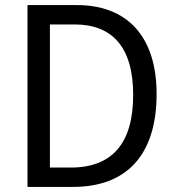

<svg xmlns="http://www.w3.org/2000/svg" viewBox="-20 -734 692 754"><path d="M595 -365C595 -593 477 -714 283 -714H88V0H267C476 0 595 -124 595 -365ZM503 -361C503 -173 422 -76 258 -76H176V-638H273C421 -638 503 -549 503 -361Z"/></svg>

Font: Noto Sans Bengali UI SemiCondensed
Style: Regular
Weight: 400
Width: 4
Designer: Jelle Bosma - Monotype Design Team
Foundry: Monotype Imaging Inc.
Version: Version 2.003